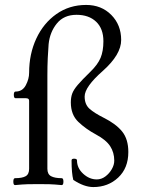

<svg xmlns="http://www.w3.org/2000/svg" viewBox="-20 -746 582 778"><path d="M41 4Q34 4 34 -10Q34 -24 41 -24Q70 -24 84 -32Q98 -40 98 -62V-338Q98 -348 85 -348H43Q36 -348 36 -362Q36 -375 43 -375Q71 -375 84.5 -400.5Q98 -426 98 -451Q98 -527 127 -589.5Q156 -652 208.5 -689Q261 -726 329 -726Q391 -726 431 -685.5Q471 -645 471 -584Q471 -525 397 -459Q323 -394 323 -355Q323 -323 342.5 -305.5Q362 -288 400 -269Q450 -244 475 -213Q500 -182 500 -130Q500 -65 459 -26.5Q418 12 358 12Q321 12 277 -17Q270 -44 270 -96Q270 -103 280 -103Q292 -103 292 -96Q292 -65 317 -42Q342 -19 372 -19Q391 -19 407 -31Q423 -43 433 -60.5Q443 -78 443 -95Q443 -128 426.5 -153.5Q410 -179 369 -201Q328 -223 297.5 -252Q267 -281 267 -331Q267 -351 272.5 -366.5Q278 -382 295 -402Q312 -422 346 -455Q376 -484 387.5 -511.5Q399 -539 399 -579Q399 -630 369.5 -658Q340 -686 290 -686Q239 -686 210.5 -651Q182 -616 177 -567Q175 -542 173.5 -510.5Q172 -479 172 -440V-62Q172 -40 187 -32Q202 -24 230 -24Q237 -24 237 -10Q237 4 230 4Q199 1 180.5 0.5Q162 0 136 0Q111 0 91.5 0.5Q72 1 41 4Z"/></svg>

Font: Junicode
Style: Regular
Weight: 400
Designer: Peter S. Baker
Version: Version 2.100; ttfautohint (v1.8.4)